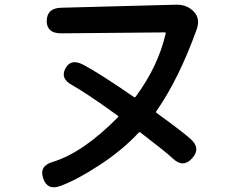

<svg xmlns="http://www.w3.org/2000/svg" viewBox="-20 -749 1040 818"><path d="M238 43Q182 64 164 11Q146 -42 204 -59Q333 -98 482 -249Q486 -253 482 -256Q349 -352 288 -386Q235 -414 259 -458Q282 -501 335 -473Q402 -438 550 -336Q555 -333 558 -337Q653 -465 686 -606Q687 -611 682 -611L240 -607Q179 -607 179 -660Q180 -714 239 -716L731 -729Q777 -730 806 -699Q835 -669 817 -621Q742 -413 646 -275Q643 -271 647 -268Q760 -186 793 -156Q837 -116 798 -74Q760 -32 716 -74Q690 -99 579 -184Q574 -188 570 -183Q499 -107 400 -43Q306 18 238 43Z"/></svg>

Font: Resource Han Rounded KR Medium
Style: Regular
Weight: 500
Designer: Cyano Hao (round all glyphs); Ryoko NISHIZUKA 西塚涼子 (kana, bopomofo & ideographs); Paul D. Hunt (Latin, Greek & Cyrillic)
Foundry: Cyano Hao
Version: 0.990